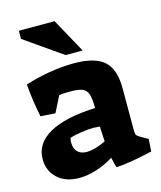

<svg xmlns="http://www.w3.org/2000/svg" viewBox="-114 -838 783 934"><g transform="rotate(-15 277.0 -371.0)"><path d="M20 -121Q20 -200 99.5 -245Q179 -290 331 -296Q331 -343 323.5 -365.5Q316 -388 296.5 -396.5Q277 -405 237 -405Q196 -405 179 -402L138 -321L64 -326Q47 -406 40 -492Q96 -511 162.5 -522Q229 -533 287 -533Q393 -533 439 -491.5Q485 -450 485 -354V-145Q485 -127 488.5 -120Q492 -113 504 -106L544 -83L540 -21Q424 6 357 9Q355 3 351 -12.5Q347 -28 344 -42Q305 -17 258.5 -2Q212 13 170 13Q102 13 61 -24.5Q20 -62 20 -121ZM334 -127 330 -203Q306 -205 298 -205Q271 -205 235 -199.5Q199 -194 178 -187Q175 -174 175 -163Q175 -133 191.5 -116.5Q208 -100 237 -100Q277 -100 334 -127ZM70 -714V-755H250L345 -582H259Z"/></g></svg>

Font: Suez One
Style: Regular
Weight: 400
Version: Version 1.000